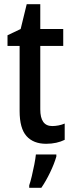

<svg xmlns="http://www.w3.org/2000/svg" viewBox="-20 -679 347 920"><path d="M230 -75Q245 -75 260.5 -78Q276 -81 290 -87V-9Q272 0 249.5 5Q227 10 201 10Q140 10 107 -27Q74 -64 74 -147V-459H16V-510L79 -540L108 -659H173V-540H283V-459H173V-155Q173 -75 230 -75ZM250 71Q240 106 220 147.5Q200 189 178 221H120V209Q126 192 132.5 164.5Q139 137 144.5 109Q150 81 152 61H250Z"/></svg>

Font: Noto Sans Khmer Condensed Medium
Style: Regular
Weight: 500
Width: 3
Designer: Danh Hong and the Monotype Design Team
Foundry: Monotype Imaging Inc.
Version: Version 2.004; ttfautohint (v1.8.4.7-5d5b)